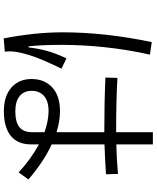

<svg xmlns="http://www.w3.org/2000/svg" viewBox="76 -901 848 1040"><g transform="rotate(90 500.0 -381.0)"><path d="M914 -58Q841 -125 762 -168V-124Q762 -53 716 -15.5Q670 22 582 22Q501 22 454.5 -18.5Q408 -59 408 -128Q408 -198 453.5 -240Q499 -282 583 -282Q636 -282 696 -263V-522H688Q537 -522 400 -528L402 -593Q527 -586 690 -586H696V-785H762V-587Q847 -589 922 -596L924 -531Q827 -525 762 -523V-237Q854 -195 952 -111ZM237 -112Q242 -159 254.5 -207Q267 -255 296 -317L352 -290Q308 -200 287.5 -143Q267 -86 260 -36Q258 -18 258 -11Q258 -1 260 17L188 23Q155 -148 155 -295Q155 -526 208 -779L276 -769Q249 -650 236 -527Q223 -404 223 -294Q223 -181 231 -112ZM696 -198Q635 -220 581 -220Q528 -220 500 -195.5Q472 -171 472 -129Q472 -86 501 -63Q530 -40 583 -40Q641 -40 668.5 -62Q696 -84 696 -130Z"/></g></svg>

Font: PlemolJP35 Console
Style: Regular
Weight: 400
Version: v2.0.3; ttfautohint (v1.8.4.7-5d5b-dirty) -l 6 -r 45 -G 200 